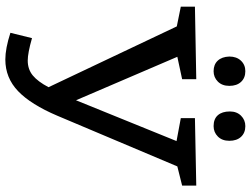

<svg xmlns="http://www.w3.org/2000/svg" viewBox="-130 -794 940 720"><g transform="rotate(90 340.0 -434.0)"><path d="M676 -700V-647L604 -629L414 -179Q372 -80 322 -32Q272 16 203 16Q162 16 103 -3L123 -84Q179 -68 207 -68Q240 -68 263 -87Q286 -106 307 -146L79 -627L5 -642V-695L277 -700V-647L193 -629L356 -249L509 -626L423 -642V-695ZM192 -824Q192 -851 207.5 -867.5Q223 -884 247 -884Q272 -884 287 -868Q302 -852 302 -824Q302 -797 286 -781Q270 -765 247 -765Q222 -765 207.5 -780.5Q193 -796 192 -824ZM398 -826Q398 -852 414 -868Q430 -884 453 -884Q478 -884 493 -868Q508 -852 508 -824Q508 -797 492 -781Q476 -765 453 -765Q426 -765 412 -781Q398 -797 398 -826Z"/></g></svg>

Font: Bitter Pro Medium
Style: Regular
Weight: 500
Designer: Sol Matas, and Bitter project Authors
Foundry: Sol Matas
Version: Version 1.010